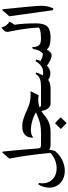

<svg xmlns="http://www.w3.org/2000/svg" viewBox="901 -1672 1006 2849"><g transform="rotate(-90 1404.5 -247.0)"><path d="M688 -142Q708 -142 718 -120.5Q728 -99 728 -73Q728 -45 718.5 -22.5Q709 0 688 0Q666 0 645.5 -4.5Q625 -9 608 -20Q605 8 599.5 30.5Q594 53 586 70Q521 144 445 177.5Q369 211 298 211Q220 211 163.5 180.5Q107 150 76 98Q45 46 45 -20Q45 -98 91 -181L115 -173Q100 -99 123.5 -39Q147 21 202.5 55.5Q258 90 336 90Q392 90 450 67.5Q508 45 560 -2Q558 -31 554.5 -66.5Q551 -102 546 -142Q543 -170 537 -221Q531 -272 522 -337Q513 -402 501.5 -473Q490 -544 476 -613L569 -718L580 -711Q591 -613 599 -523.5Q607 -434 613 -362Q619 -290 622.5 -241.5Q626 -193 628 -177Q633 -153 646.5 -147.5Q660 -142 688 -142Z M1289 0Q1251 0 1221 -38Q1191 -76 1183 -137Q1150 -117 1121 -93Q1092 -69 1058.5 -48Q1025 -27 979.5 -13.5Q934 0 868 0H688Q653 0 635.5 -22.5Q618 -45 618 -71Q618 -98 636 -120Q654 -142 688 -142H854Q933 -142 988 -154.5Q1043 -167 1084.5 -184.5Q1126 -202 1164 -217Q1113 -248 1046.5 -268.5Q980 -289 921 -292Q883 -294 851 -287.5Q819 -281 799 -264H785Q788 -342 826.5 -378Q865 -414 923 -418Q989 -423 1041 -409.5Q1093 -396 1139 -376Q1188 -355 1235.5 -333.5Q1283 -312 1338 -303Q1373 -297 1406 -296Q1439 -295 1468 -300L1473 -290L1417 -177Q1360 -188 1306 -180Q1286 -178 1269 -173.5Q1252 -169 1237 -164Q1248 -142 1269 -142H1510Q1531 -142 1541.5 -119.5Q1552 -97 1551 -70Q1551 -44 1540.5 -22Q1530 0 1510 0ZM999 236Q980 214 960 194.5Q940 175 918 156V149L998 69H1005Q1026 87 1046 106Q1066 125 1085 148V155L1006 236Z M1921 -222 1947 -217Q1940 -182 1924 -149Q1952 -133 1983.5 -123Q2015 -113 2035 -115Q2049 -123 2071 -159Q2093 -195 2102 -262L2131 -273Q2133 -212 2149.5 -184.5Q2166 -157 2195.5 -149.5Q2225 -142 2266 -142Q2287 -142 2297 -119Q2307 -96 2307 -69Q2307 -43 2296 -21.5Q2285 0 2264 0Q2205 0 2163.5 -12Q2122 -24 2093 -57Q2076 -22 2054 -3Q2032 16 2014 16Q1979 16 1935 -4.5Q1891 -25 1856 -54Q1812 -13 1766 -5Q1738 0 1706 -6.5Q1674 -13 1644 -35Q1613 -15 1583 -7.5Q1553 0 1510 0Q1476 0 1459 -21.5Q1442 -43 1442 -69Q1441 -96 1458.5 -119Q1476 -142 1510 -142H1517Q1569 -142 1608 -146Q1647 -150 1677.5 -166.5Q1708 -183 1732 -222L1753 -214Q1748 -188 1734.5 -161.5Q1721 -135 1710 -115Q1754 -106 1793 -114Q1831 -122 1865.5 -151.5Q1900 -181 1921 -222Z M2507 -611Q2500 -589 2485 -568Q2470 -547 2462 -536Q2471 -478 2477 -396Q2483 -314 2483 -226Q2483 -143 2464 -93Q2445 -43 2397.5 -21.5Q2350 0 2263 0Q2230 0 2213.5 -22Q2197 -44 2197 -70Q2197 -97 2213.5 -119.5Q2230 -142 2263 -142Q2295 -142 2337.5 -146.5Q2380 -151 2420 -170Q2418 -242 2409 -320Q2400 -398 2387 -475.5Q2374 -553 2359 -621Q2351 -659 2368.5 -680Q2386 -701 2419 -730Q2433 -690 2452.5 -661Q2472 -632 2507 -611Z M2692 -711Q2694 -692 2697.5 -657Q2701 -622 2706 -572Q2712 -511 2719 -443.5Q2726 -376 2731.5 -314Q2737 -252 2740.5 -205Q2744 -158 2744 -137Q2744 -86 2734.5 -46Q2725 -6 2705 41L2678 32L2588 -613L2681 -718Z"/></g></svg>

Font: Bona Nova
Style: Bold
Weight: 700
Designer: Mateusz Machalski
Foundry: Capitalics
Version: Version 4.001; ttfautohint (v1.8.3)